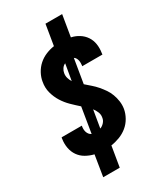

<svg xmlns="http://www.w3.org/2000/svg" viewBox="-231 -932 963 1127"><g transform="rotate(-30 250.0 -368.0)"><path d="M120 107 143 -35Q114 -42 88.5 -56.5Q63 -71 46.5 -94.5Q30 -118 24.5 -148Q19 -178 24 -209Q24 -212 24.5 -214Q25 -216 26 -218H163Q163 -218 162.5 -217Q162 -216 162 -215Q160 -204 160.5 -194Q161 -184 164 -175Q167 -166 173 -158.5Q179 -151 188 -147L216 -318Q190 -341 165.5 -365Q141 -389 122.5 -418.5Q104 -448 94.5 -483Q85 -518 92 -556Q96 -583 110.5 -610Q125 -637 147.5 -657Q170 -677 198 -688.5Q226 -700 254 -704L277 -843H390L366 -699Q394 -693 418 -678Q442 -663 457.5 -640Q473 -617 477.5 -588Q482 -559 477 -529Q477 -526 476.5 -524Q476 -522 476 -519H339Q339 -520 339 -521Q339 -522 340 -523Q341 -532 341 -541Q341 -550 339 -558.5Q337 -567 332.5 -574.5Q328 -582 321 -586L294 -423Q312 -407 330 -391.5Q348 -376 363.5 -358Q379 -340 392.5 -320.5Q406 -301 414.5 -278Q423 -255 426.5 -230Q430 -205 426 -180Q421 -151 405.5 -123.5Q390 -96 366 -76.5Q342 -57 313 -46Q284 -35 255 -31L232 107ZM242 -474 261 -584Q247 -578 238 -564.5Q229 -551 227 -537Q224 -520 228.5 -504Q233 -488 242 -474ZM248 -149Q264 -155 276 -168.5Q288 -182 290 -198Q294 -218 286.5 -236Q279 -254 268 -268Z"/></g></svg>

Font: Iosevka SS04 Heavy Oblique
Style: Regular
Weight: 900
Italic angle: -9°
Monospace: yes
Designer: Belleve Invis
Foundry: Belleve Invis
Version: Version 19.0.0; ttfautohint (v1.8.4)